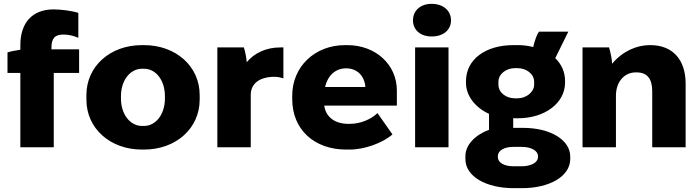

<svg xmlns="http://www.w3.org/2000/svg" viewBox="-20 -767 3643 1000"><path d="M86 0H260V-387H392V-510H248V-518C248 -569 267 -587 310 -587C334 -587 362 -582 388 -570V-700C354 -711 297 -718 259 -718C147 -718 86 -647 86 -532V-508C64 -505 38 -500 19 -494V-387H86Z M719 12H730C897 12 1020 -99 1020 -248V-272C1020 -421 897 -532 730 -532H719C553 -532 430 -421 430 -272V-248C430 -99 553 12 719 12ZM720 -111C658 -111 610 -171 610 -254V-266C610 -349 658 -409 720 -409H730C792 -409 839 -349 839 -266V-254C839 -171 791 -111 730 -111Z M1112 0H1286V-273C1286 -329 1328 -367 1411 -367C1426 -367 1444 -363 1456 -359V-520H1440C1366 -520 1305 -491 1265 -443C1264 -464 1257 -499 1250 -520H1112Z M1783 12H1801C1880 12 1974 -23 2024 -67L1946 -178C1914 -147 1860 -122 1802 -122H1793C1725 -122 1677 -157 1669 -216V-217H2047V-296C2047 -430 1937 -532 1789 -532H1777C1620 -532 1502 -420 1502 -269V-251C1502 -92 1617 12 1783 12ZM1673 -314C1687 -375 1729 -411 1781 -411H1784C1841 -411 1879 -370 1883 -314Z M2228 -577C2289 -577 2329 -611 2329 -661C2329 -712 2288 -747 2228 -747C2170 -747 2131 -712 2131 -661C2131 -611 2170 -577 2228 -577ZM2142 0H2316V-520H2142Z M2407 -336C2407 -266 2457 -206 2527 -174V-91C2456 -65 2404 -13 2404 46V62C2404 152 2512 213 2655 213H2699C2843 213 2950 151 2950 61V49C2950 -40 2844 -101 2705 -101H2667C2663 -101 2657 -101 2653 -101V-152C2657 -151 2662 -151 2666 -151H2677C2818 -151 2923 -230 2923 -337V-345C2923 -393 2904 -433 2872 -464L2940 -602H2787C2777 -588 2767 -563 2757 -522C2733 -528 2707 -532 2679 -532H2653C2512 -532 2407 -460 2407 -344ZM2576 -341C2576 -383 2618 -412 2661 -412H2676C2720 -412 2762 -383 2762 -341V-326C2762 -287 2720 -255 2677 -255H2661C2618 -255 2576 -283 2576 -326ZM2573 46C2573 17 2606 -2 2654 -2H2697C2747 -2 2782 18 2782 46V51C2782 79 2747 99 2697 99H2654C2606 99 2573 80 2573 51Z M3014 0H3188V-269C3188 -338 3229 -390 3292 -390H3295C3350 -390 3377 -358 3377 -292V0H3551V-331C3551 -457 3483 -532 3367 -532H3364C3297 -532 3223 -501 3168 -435C3168 -457 3159 -498 3152 -520H3014Z"/></svg>

Font: Fixel Display ExtraBold
Style: Regular
Weight: 800
Designer: AlfaBravo + MacPaw
Foundry: Kyrylo Tkachov, Marchela Mozhyna, Serhii Makarenko, Maria Weinstein, Zakhar Kryvoshyya
Version: Version 1.211